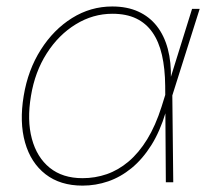

<svg xmlns="http://www.w3.org/2000/svg" viewBox="-20 -563 643 593"><path d="M234.9 10.3Q166 10.3 120.6 -24.9Q75.2 -60.1 57.4 -122.8Q39.6 -185.5 53.2 -267.1Q66.4 -347.2 106 -409.4Q145.5 -471.7 202.6 -507.3Q259.8 -543 326.7 -543Q372.6 -543 407 -527.3Q441.4 -511.7 464.4 -482.4Q487.3 -453.1 498.3 -411.9Q509.3 -370.6 507.8 -318.4H513.7L512.2 -270.5L515.1 0H492.2L490.2 -297.9Q489.7 -351.6 480.2 -393.1Q470.7 -434.6 450.9 -462.9Q431.2 -491.2 400.6 -505.9Q370.1 -520.5 327.1 -520.5Q267.1 -520.5 214.1 -488Q161.1 -455.6 124.5 -398.4Q87.9 -341.3 75.7 -267.1Q63 -191.9 78.4 -134.5Q93.8 -77.1 133.5 -44.9Q173.3 -12.7 234.9 -12.7Q273.9 -12.7 309.8 -25.1Q345.7 -37.6 377.2 -64.2Q408.7 -90.8 434.6 -132.8Q460.4 -174.8 479 -233.4L573.2 -535.6H596.7L511.7 -266.6L497.6 -215.8H491.7Q474.1 -157.2 447.3 -114.5Q420.4 -71.8 386.5 -43.9Q352.5 -16.1 314.2 -2.9Q275.9 10.3 234.9 10.3Z"/></svg>

Font: Inter 20pt Thin
Style: Italic
Weight: 250
Italic angle: -9.3988°
Version: Version 4.001;git-66647c0bb